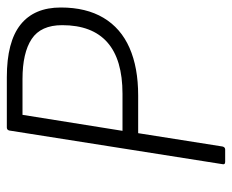

<svg xmlns="http://www.w3.org/2000/svg" viewBox="-80 -616 695 576"><g transform="rotate(-90 268.0 -327.5)"><path d="M71 0Q62 0 64 -8L165 -648Q167 -655 174 -655H325Q431 -655 482.5 -614Q534 -573 534 -493Q534 -417 503 -365Q472 -313 413 -287Q354 -261 270 -261H157L117 -8Q115 0 108 0ZM164 -308H275Q378 -308 429.5 -353.5Q481 -399 481 -489Q481 -553 439.5 -580.5Q398 -608 319 -608H212Z"/></g></svg>

Font: Sofia Sans Light
Style: Italic
Weight: 300
Italic angle: -9°
Version: Version 4.100-B